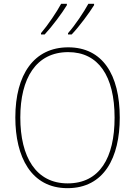

<svg xmlns="http://www.w3.org/2000/svg" viewBox="-20 -972 705 1002"><path d="M471 -945V-952H441C419 -911 371 -839 335 -799V-792H354C395 -835 446 -905 471 -945ZM329 -945V-952H299C277 -911 230 -841 194 -799V-792H213C253 -835 305 -905 329 -945ZM605 -358C605 -583 515 -725 336 -725C158 -725 60 -584 60 -359C60 -154 142 10 332 10C524 10 605 -151 605 -358ZM86 -359C86 -563 168 -700 336 -700C493 -700 578 -576 578 -358C578 -148 500 -15 333 -15C168 -15 86 -152 86 -359Z"/></svg>

Font: Noto Sans Armenian SemiCondensed Thin
Style: Regular
Weight: 100
Width: 4
Designer: Monotype Design Team
Foundry: Monotype Imaging Inc.
Version: Version 2.008